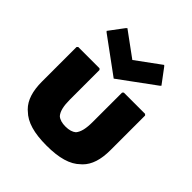

<svg xmlns="http://www.w3.org/2000/svg" viewBox="-219 -955 1129 1129"><g transform="rotate(45 346.0 -390.5)"><path d="M252 -513 245 -520H68L61 -513V-226C61 -147 79 -89 118 -50L126 -43C171 2 243 22 346 22C449 22 521 2 566 -43L574 -50C613 -89 631 -146 631 -226V-513L624 -520H447L440 -513V-269C440 -214 432 -179 413 -156C398 -143 375 -136 346 -136C317 -136 295 -142 279 -156C260 -178 252 -214 252 -269ZM568 -698 575 -705 507 -796 500 -803 347 -691 194 -803 187 -796 119 -705 126 -698 347 -536Z"/></g></svg>

Font: Hussar Woodtype
Style: Blk
Weight: 900
Foundry: Cannot Into Space Fonts
Version: Version 1.07